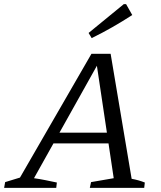

<svg xmlns="http://www.w3.org/2000/svg" viewBox="-51 -912 780 932"><path d="M588 -44Q605 -41 621 -36.5Q637 -32 652 -26L649 0H385L391 -28L501 -47L415 -622L434 -619L114 -47Q142 -43 169.5 -37.5Q197 -32 225 -26L222 0H-31L-26 -28L46 -50L393 -651H486ZM174 -216 199 -268H516L522 -216ZM394 -727 379 -752 550 -892H561L591 -839Q543 -808 495 -780.5Q447 -753 394 -727Z"/></svg>

Font: Piazzolla 24pt
Style: Italic
Weight: 400
Italic angle: -11.3°
Designer: Juan Pablo del Peral
Foundry: Huerta Tipografica
Version: Version 2.005